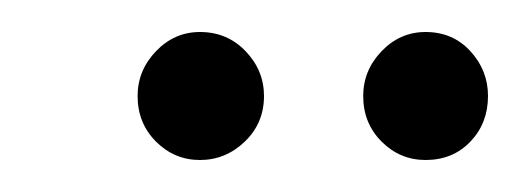

<svg xmlns="http://www.w3.org/2000/svg" viewBox="-20 -692 325 120"><path d="M105 -592Q89 -592 77.5 -603.5Q66 -615 66 -632Q66 -648 77.5 -660Q89 -672 105 -672Q122 -672 133.5 -660Q145 -648 145 -632Q145 -615 133 -603.5Q121 -592 105 -592ZM246 -592Q230 -592 218.5 -603.5Q207 -615 207 -632Q207 -648 218.5 -660Q230 -672 246 -672Q263 -672 274 -660Q285 -648 285 -632Q285 -615 274 -603.5Q263 -592 246 -592Z"/></svg>

Font: DM Sans 9pt ExtraLight
Style: Italic
Weight: 250
Italic angle: -10°
Version: Version 4.004;gftools[0.9.30]